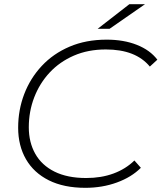

<svg xmlns="http://www.w3.org/2000/svg" viewBox="-20 -895 774 920"><path d="M389 5Q286 5 214 -31Q142 -67 104.5 -132Q67 -197 67 -283Q67 -368 96 -444Q125 -520 180 -579Q235 -638 313.5 -671.5Q392 -705 491 -705Q573 -705 636 -680Q699 -655 734 -609L698 -576Q664 -617 611.5 -637.5Q559 -658 487 -658Q402 -658 334 -628.5Q266 -599 218 -547.5Q170 -496 144 -428.5Q118 -361 118 -285Q118 -213 149 -158Q180 -103 241.5 -72.5Q303 -42 393 -42Q465 -42 523.5 -63.5Q582 -85 624 -126L655 -91Q610 -46 540 -20.5Q470 5 389 5ZM448 -757 600 -875H675L505 -757Z"/></svg>

Font: Montserrat Thin Light
Style: Italic
Weight: 300
Italic angle: -11.3°
Version: Version 9.000